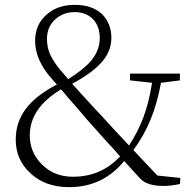

<svg xmlns="http://www.w3.org/2000/svg" viewBox="-20 -759 809 793"><path d="M266 14C358 14 434 -22 493 -94L553 -28C565 -14 579 -4 596 1C611 6 632 9 657 9C676 9 698 6 723 1L725 -24L630 -34L531 -139C562 -182 586 -225 603 -268C620 -309 634 -359 645 -417L723 -427V-455H517V-427L608 -417C591 -310 564 -237 513 -158C482 -191 440 -236 387 -294C379 -303 373 -309 369 -313C356 -328 337 -348 314 -373C298 -391 286 -404 278 -413C332 -442 372 -471 397 -499C426 -530 440 -565 440 -603C440 -642 427 -675 402 -700C375 -726 337 -739 289 -739C242 -739 203 -726 173 -699C141 -672 125 -635 125 -590C125 -537 148 -485 195 -432L215 -410C98 -349 45 -277 45 -182C45 -127 65 -81 105 -44C146 -5 200 14 266 14ZM281 -29C228 -29 185 -47 151 -82C119 -115 103 -154 103 -200C103 -275 146 -338 232 -390C239 -382 249 -371 261 -356C292 -321 317 -292 336 -269C353 -250 378 -222 411 -185C440 -154 461 -130 476 -113C424 -57 359 -29 281 -29ZM262 -432C257 -438 248 -448 237 -461C234 -465 231 -468 229 -470C208 -496 193 -519 185 -539C178 -556 174 -576 174 -598C174 -631 185 -658 208 -679C230 -699 257 -709 288 -709C352 -709 392 -667 392 -602C392 -568 380 -537 357 -509C338 -486 307 -461 262 -432Z"/></svg>

Font: AllPunType ExtraLight
Style: Regular
Weight: 280
Version: 1.0